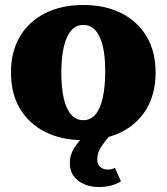

<svg xmlns="http://www.w3.org/2000/svg" viewBox="-20 -550 668 770"><path d="M314 12Q227 12 162 -20.5Q97 -53 60.5 -113.5Q24 -174 24 -259Q24 -344 60.5 -404.5Q97 -465 162 -497.5Q227 -530 314 -530Q401 -530 466 -497.5Q531 -465 567.5 -404.5Q604 -344 604 -259Q604 -174 567.5 -113Q531 -52 466 -20Q401 12 314 12ZM314 -68Q343 -68 362.5 -90.5Q382 -113 392 -157.5Q402 -202 402 -266Q402 -325 392 -366Q382 -407 362.5 -428.5Q343 -450 314 -450Q285 -450 265.5 -427.5Q246 -405 236 -362.5Q226 -320 226 -259Q226 -197 236 -154.5Q246 -112 265.5 -90Q285 -68 314 -68ZM376 200Q327 200 293.5 174.5Q260 149 260 104Q260 72 276.5 45Q293 18 319 -5.5Q345 -29 373 -48L419 -5Q400 17 385 40Q370 63 370 90Q370 109 382 119.5Q394 130 412 130Q421 130 427.5 128.5Q434 127 441 123L465 177Q451 187 428 193.5Q405 200 376 200Z"/></svg>

Font: Montagu Slab 144pt
Style: Bold
Weight: 700
Designer: Florian Karsten
Foundry: Florian Karsten
Version: Version 1.000